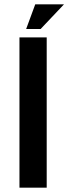

<svg xmlns="http://www.w3.org/2000/svg" viewBox="-20 -868 316 888"><path d="M196 0H70V-695H196ZM101 -734 143 -848H276L168 -734Z"/></svg>

Font: Maven Pro SemiBold
Style: Regular
Weight: 600
Designer: Joe Prince
Foundry: Joe Prince
Version: Version 2.103